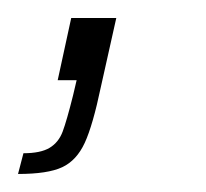

<svg xmlns="http://www.w3.org/2000/svg" viewBox="-59 -89 229 213"><path d="M22 17 26 0H5L20 -69H70L53 7Q44 50 35 69.5Q26 89 10 96.5Q-6 104 -39 104L-33 81Q-14 81 -4 75Q6 69 10.5 57Q15 45 22 17Z"/></svg>

Font: Saira Ultra Condensed ExLight
Style: Italic
Weight: 200
Width: 1
Italic angle: -12°
Designer: Hector Gatti with collaboration of the Omnibus-Type team
Foundry: Omnibus-Type
Version: Version 1.001; ttfautohint (v1.8)